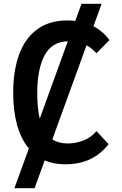

<svg xmlns="http://www.w3.org/2000/svg" viewBox="-20 -842 640 1005"><path d="M214 -2.5 161 143H55.5L131 -65Q90 -113.5 69.5 -187.8Q49 -262 49 -356Q49 -471.5 80 -556.5Q111 -641.5 174.5 -688.2Q238 -735 333 -735Q351.5 -735 374 -732.5L406.5 -822H512L469 -704.5Q520 -678 553 -632L485 -563.5Q459 -591 433 -605L254 -112.5Q286.5 -91 333.5 -91Q376.5 -91 417 -106.8Q457.5 -122.5 485 -155.5L548.5 -87.5Q508.5 -36 452.5 -9Q396.5 18 320.5 18Q261 18 214 -2.5ZM188 -221 335 -626Q251 -624 213 -551.5Q175 -479 175 -356Q175 -274.5 188 -221Z"/></svg>

Font: JuliaMono SemiBold
Style: Regular
Weight: 600
Monospace: yes
Designer: cormullion
Foundry: corm
Version: Version 0.055; ttfautohint (v1.8.4)